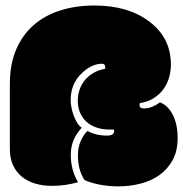

<svg xmlns="http://www.w3.org/2000/svg" viewBox="-20 -663 662 694"><path d="M500.5 -271Q527.8 -271 558.6 -293Q587.9 -281.2 605 -247.1Q622.1 -212.9 622.1 -164.1Q622.1 -117.2 604 -84.2Q585.9 -51.3 555.9 -30Q525.9 -8.8 487.1 1Q448.2 10.7 406.7 10.7Q389.6 10.7 372.3 9Q355 7.3 339.1 4.2Q323.2 1 309.6 -3.2Q295.9 -7.3 285.6 -12.2Q261.7 -47.9 261.7 -102.5Q261.7 -130.4 271.7 -153.1Q281.7 -175.8 296.4 -189.9Q325.2 -172.9 367.2 -172.9Q392.6 -172.9 392.6 -189.5Q392.6 -192.9 391.1 -194.8H374.5Q350.6 -194.8 329.8 -201.7Q309.1 -208.5 293.9 -221.7Q278.8 -234.9 270 -254.2Q261.2 -273.4 261.2 -298.8Q261.2 -321.3 268.3 -340.8Q275.4 -360.4 288.3 -375.2Q301.3 -390.1 319.6 -400.4Q337.9 -410.6 359.9 -414.1Q360.4 -414.6 360.4 -417V-419.4Q360.4 -432.6 348.6 -432.6Q313 -432.6 278.3 -400.9Q235.4 -362.3 235.4 -301.3Q235.4 -290 238 -275.6Q240.7 -261.2 245.8 -246.8Q251 -232.4 258.3 -220.2Q265.6 -208 275.4 -201.2Q235.8 -158.7 235.8 -103.5Q235.8 -48.3 262.2 -4.4Q216.3 8.8 167 8.8Q135.3 8.8 107.7 0.7Q80.1 -7.3 59.6 -23.9Q39.1 -40.5 27.3 -65.4Q15.6 -90.3 15.6 -124.5V-359.9Q15.6 -430.2 38.1 -483.2Q60.5 -536.1 101.1 -571.8Q141.6 -607.4 197.8 -625.2Q253.9 -643.1 321.3 -643.1Q443.8 -643.1 520.5 -584.5Q597.7 -525.9 597.7 -429.7Q597.7 -403.8 590.3 -380.1Q583 -356.4 568.6 -337.9Q554.2 -319.3 533.4 -306.9Q512.7 -294.4 485.8 -290.5Q484.4 -286.1 484.4 -283.2Q484.4 -271 500.5 -271Z"/></svg>

Font: Modak sl
Style: Regular
Weight: 400
Designer: Sarang Kulkarni, Maithili Shingre, Noopur Datye
Foundry: Ek Type
Version: Version 1.036;PS Version 1.000;hotconv 1.0.79;makeotf.lib2.5